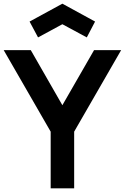

<svg xmlns="http://www.w3.org/2000/svg" viewBox="-20 -1022 678 1042"><path d="M186.5 -819 140.5 -905 318.5 -1002 496 -905 451 -819 318.5 -890.5ZM637.5 -750 382.5 -307.5V0H255V-307.5L0 -750H147L318.5 -451L490.5 -750Z"/></svg>

Font: Russisch Sans
Style: Bold
Weight: 700
Designer: Michael Sharanda (font) & Cristiano Sobral (main changes)
Foundry: Michael Sharanda
Version: Version 2.00;September 8, 2020;FontCreator 13.0.0.2681 64-bi